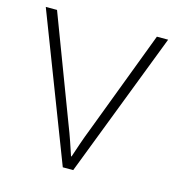

<svg xmlns="http://www.w3.org/2000/svg" viewBox="-85 -654 617 676"><g transform="rotate(15 223.0 -316.0)"><path d="M204 -51 0 -581H41L183 -206Q196 -173 205 -146.5Q214 -120 222 -96H224Q232 -120 241 -146.5Q250 -173 263 -206L405 -581H446L242 -51Z"/></g></svg>

Font: Noto Sans Tamil UI ExtraLight
Style: Regular
Weight: 200
Designer: Jelle Bosma - Monotype Design Team
Foundry: Monotype Imaging Inc.
Version: Version 2.004; ttfautohint (v1.8.4.7-5d5b)